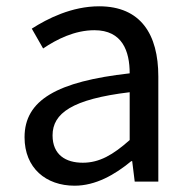

<svg xmlns="http://www.w3.org/2000/svg" viewBox="-20 -577 604 610"><path d="M217 13C284 13 345 -22 397 -65H400L408 0H483V-334C483 -468 427 -557 295 -557C208 -557 131 -518 81 -486L117 -423C160 -452 217 -481 280 -481C369 -481 392 -414 392 -344C161 -318 58 -259 58 -141C58 -43 126 13 217 13ZM243 -60C189 -60 147 -85 147 -147C147 -217 209 -262 392 -284V-132C339 -85 296 -60 243 -60Z"/></svg>

Font: Source Han Sans KR Regular
Style: Regular
Weight: 400
Designer: Ryoko NISHIZUKA (kana & ideographs); Paul D. Hunt (Latin, Greek & Cyrillic); Wenlong ZHANG (bopomofo); Sandoll Communica
Foundry: Adobe Systems Incorporated
Version: Version 1.004;PS 1.004;hotconv 1.0.82;makeotf.lib2.5.63406